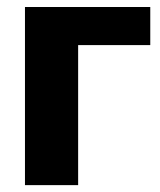

<svg xmlns="http://www.w3.org/2000/svg" viewBox="-20 -539 467 559"><path d="M417.5 -518.6V-407.7H207.5V0H52.7V-518.6Z"/></svg>

Font: Lato-ExtraBold
Style: Regular
Weight: 500
Designer: Lukasz Dziedzic with Adam Twardoch and Botio Nikoltchev
Foundry: tyPoland Lukasz Dziedzic
Version: ""